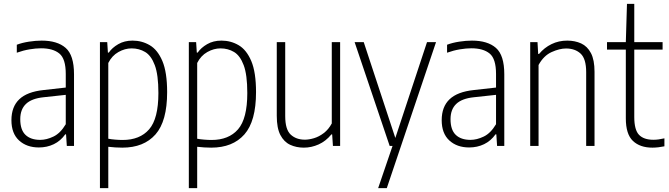

<svg xmlns="http://www.w3.org/2000/svg" viewBox="-20 -760 3484 1000"><path d="M182.5 8Q119 8 79.2 -28.5Q39.5 -65 39.5 -134Q39.5 -204 80.5 -243Q121.5 -282 206.5 -291L322.5 -304V-375Q322.5 -454 289.2 -481.2Q256 -508.5 193.5 -508.5Q167 -508.5 134 -503Q101 -497.5 67.5 -485.5V-527Q95 -537.5 130.5 -543Q166 -548.5 197 -548.5Q278.5 -548.5 322 -510.5Q365.5 -472.5 365.5 -373.5V0H328L324 -60.5H320Q295.5 -26 260.2 -9Q225 8 182.5 8ZM85.5 -139.5Q85.5 -83.5 112.8 -57.5Q140 -31.5 189.5 -31.5Q222.5 -31.5 258.5 -48.8Q294.5 -66 322.5 -113V-266L207 -253.5Q144.5 -247 115 -218.5Q85.5 -190 85.5 -139.5Z M500.5 220V-540.5H538.5L542 -486H546.5Q564 -511.5 596 -530Q628 -548.5 670.5 -548.5Q719 -548.5 760 -524.5Q801 -500.5 825.8 -442Q850.5 -383.5 850.5 -280Q850.5 -128.5 789.8 -59.8Q729 9 617 9Q600 9 580.5 7.8Q561 6.5 544 4.5V220ZM619 -31Q708.5 -31 756.8 -86.5Q805 -142 805 -275.5Q805 -370.5 786.2 -420.5Q767.5 -470.5 736 -489.2Q704.5 -508 665.5 -508Q630.5 -508 596.8 -489Q563 -470 544 -432V-37.5Q558.5 -34.5 579.8 -32.8Q601 -31 619 -31Z M963.5 220V-540.5H1001.5L1005 -486H1009.5Q1027 -511.5 1059 -530Q1091 -548.5 1133.5 -548.5Q1182 -548.5 1223 -524.5Q1264 -500.5 1288.8 -442Q1313.5 -383.5 1313.5 -280Q1313.5 -128.5 1252.8 -59.8Q1192 9 1080 9Q1063 9 1043.5 7.8Q1024 6.5 1007 4.5V220ZM1082 -31Q1171.5 -31 1219.8 -86.5Q1268 -142 1268 -275.5Q1268 -370.5 1249.2 -420.5Q1230.5 -470.5 1199 -489.2Q1167.5 -508 1128.5 -508Q1093.5 -508 1059.8 -489Q1026 -470 1007 -432V-37.5Q1021.5 -34.5 1042.8 -32.8Q1064 -31 1082 -31Z M1562.5 9Q1523 9 1491 -6Q1459 -21 1440.2 -57Q1421.5 -93 1421.5 -156.5V-540.5H1465.5V-155.5Q1465.5 -85.5 1494 -59Q1522.5 -32.5 1568 -32.5Q1589 -32.5 1615.2 -40.2Q1641.5 -48 1666.2 -66.8Q1691 -85.5 1708 -117V-540.5H1751.5V0H1714L1710 -60H1706Q1677 -24.5 1639.5 -7.8Q1602 9 1562.5 9Z M2009.5 0 1827 -540.5H1874.5L2039 -41.5L2204 -540.5H2251L1994.5 220H1949.5L2024.5 0Z M2423.5 8Q2360 8 2320.2 -28.5Q2280.5 -65 2280.5 -134Q2280.5 -204 2321.5 -243Q2362.5 -282 2447.5 -291L2563.5 -304V-375Q2563.5 -454 2530.2 -481.2Q2497 -508.5 2434.5 -508.5Q2408 -508.5 2375 -503Q2342 -497.5 2308.5 -485.5V-527Q2336 -537.5 2371.5 -543Q2407 -548.5 2438 -548.5Q2519.5 -548.5 2563 -510.5Q2606.5 -472.5 2606.5 -373.5V0H2569L2565 -60.5H2561Q2536.5 -26 2501.2 -9Q2466 8 2423.5 8ZM2326.5 -139.5Q2326.5 -83.5 2353.8 -57.5Q2381 -31.5 2430.5 -31.5Q2463.5 -31.5 2499.5 -48.8Q2535.5 -66 2563.5 -113V-266L2448 -253.5Q2385.5 -247 2356 -218.5Q2326.5 -190 2326.5 -139.5Z M2741.5 0V-540.5H2779.5L2783 -479H2787.5Q2815 -512 2852.5 -530.2Q2890 -548.5 2934.5 -548.5Q2974.5 -548.5 3006.8 -533.8Q3039 -519 3057.8 -483.5Q3076.5 -448 3076.5 -386V0H3033V-384Q3033 -454 3004 -480.8Q2975 -507.5 2928 -507.5Q2894.5 -507.5 2853 -488.8Q2811.5 -470 2785 -421.5V0Z M3378 9Q3313.5 9 3276.5 -26Q3239.5 -61 3239.5 -143.5V-501.5H3141.5V-540.5H3239.5L3245.5 -740H3283.5V-540.5H3431V-501.5H3283.5V-150.5Q3283.5 -83.5 3308.2 -57.8Q3333 -32 3383.5 -32Q3408.5 -32 3440.5 -39.5V2Q3426.5 5 3409.8 7Q3393 9 3378 9Z"/></svg>

Font: Encode Sans Condensed Condensed ExtraLight
Style: Regular
Weight: 200
Width: 3
Designer: Multiple Designers
Foundry: Impallari Type
Version: Version 3.000; ttfautohint (v1.8.3) -l 8 -r 50 -G 200 -x 14 